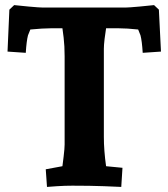

<svg xmlns="http://www.w3.org/2000/svg" viewBox="-20 -735 666 760"><path d="M536.1 -595.2Q536.1 -596.2 526.9 -618.2Q481.9 -623 451.2 -623H399.9Q397 -606 394 -581.1Q391.1 -556.2 391.1 -542V-192.9Q391.1 -139.6 399.9 -77.1L464.8 -70.8L460 4.9Q445.8 3.9 391.4 2Q336.9 0 266.1 0Q237.3 0 206.1 2Q174.8 3.9 166 4.9L161.1 -64.9L227.1 -77.1Q228 -83 231.9 -115.5Q235.8 -147.9 235.8 -163.1V-512.2Q235.8 -553.2 231.9 -586.2Q228 -619.1 227.1 -623H180.2Q150.4 -623 100.1 -618.2Q91.3 -596.2 90.8 -595.2Q85 -573.2 82 -525.9L9.8 -530.8L17.1 -696.8L36.1 -714.8Q51.3 -712.9 94.2 -709Q137.2 -705.1 149.9 -705.1H476.1Q488.3 -705.1 531.7 -709Q575.2 -712.9 589.8 -714.8L608.9 -696.8L617.2 -530.8L544.9 -525.9Q542 -573.2 536.1 -595.2Z"/></svg>

Font: Sura
Style: Bold
Weight: 700
Designer: Carolina Giovagnoli
Foundry: Huerta Tipografica
Version: Version 1.002;PS 001.002;hotconv 1.0.70;makeotf.lib2.5.58329